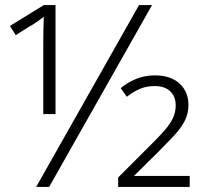

<svg xmlns="http://www.w3.org/2000/svg" viewBox="-20 -734 798 754"><path d="M122 0 526 -714H577L173 0ZM150 -286V-564Q150 -591 150.5 -617.5Q151 -644 152 -668Q138 -658 124.5 -648Q111 -638 92 -628L42 -596L19 -632L152 -714H198V-286ZM444 0V-37L563 -156Q602 -194 625.5 -221Q649 -248 659.5 -271Q670 -294 670 -320Q670 -355 648.5 -375.5Q627 -396 588 -396Q556 -396 530.5 -385.5Q505 -375 478 -354L454 -388Q482 -411 515.5 -424.5Q549 -438 588 -438Q650 -438 685 -406Q720 -374 720 -322Q720 -288 705.5 -259.5Q691 -231 663.5 -201.5Q636 -172 598 -134L506 -43H725V0Z"/></svg>

Font: BC Sans Light
Style: Regular
Weight: 300
Designer: Monotype Design Team
Foundry: Monotype Imaging Inc.
Version: Version 2.000;GOOG;noto-source:20170915:90ef993387c0